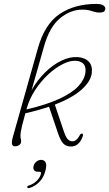

<svg xmlns="http://www.w3.org/2000/svg" viewBox="-20 -738 556 977"><path d="M401 -44Q392.5 -19 376.2 -5Q360 9 336.5 7.5Q315 6 301.5 -8.2Q288 -22.5 275.5 -59L229.5 -195Q175 -176.5 109 -161.5Q97.5 -119.5 92.2 -97.8Q87 -76 85.5 -66Q84 -56 84 -48.5Q84 -38 85.8 -32Q87.5 -26 87.5 -18Q87.5 -7 78 -0.2Q68.5 6.5 55.5 6.5Q32 6.5 45 -39.5L172.5 -491.5Q207 -615 283.2 -666.5Q359.5 -718 469.5 -718Q495 -718 505.5 -710.8Q516 -703.5 516 -694.5Q516 -674 487 -674Q469.5 -674 448 -681.5Q426.5 -689 399.5 -689Q338 -689 284.5 -644.2Q231 -599.5 203.5 -500Q185.5 -434 169 -378.5Q152.5 -323 140.5 -279Q170.5 -331.5 210.2 -370.2Q250 -409 293 -429.5Q336 -450 375 -447.5Q412.5 -445 432 -424Q451.5 -403 447 -366Q442 -324.5 396 -282.8Q350 -241 259 -205.5L303.5 -73.5Q313.5 -43 323.2 -31.5Q333 -20 346 -19Q368.5 -17 386 -50Q391 -59.5 398 -58Q405 -56 401 -44ZM116 -186 114.5 -181Q220 -206 284.2 -236.2Q348.5 -266.5 379 -299.8Q409.5 -333 414.5 -368Q422 -424 367.5 -428.5Q337.5 -431 300 -412.2Q262.5 -393.5 225.2 -359Q188 -324.5 158.8 -279.8Q129.5 -235 116 -186ZM173 136Q159 136 153.2 127.5Q147.5 119 151 106.5Q154.5 93 165.5 84.2Q176.5 75.5 189.5 75.5Q205 75.5 212 88.5Q219 101.5 211 131Q202.5 165 180.2 187.8Q158 210.5 130 218.5Q120 221 118.5 215Q118 208 127 206Q150.5 198.5 167 182Q183.5 165.5 188 147.5Q191 136 181 136Z"/></svg>

Font: Fraunces 72pt Soft Thin
Style: Italic
Weight: 100
Italic angle: -16°
Version: Version 1.000;[0bf87f6ff]